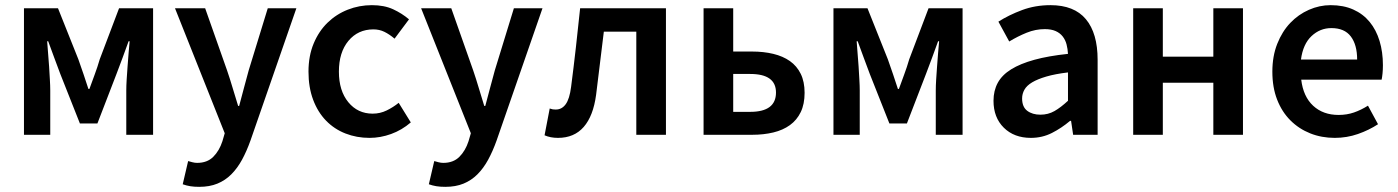

<svg xmlns="http://www.w3.org/2000/svg" viewBox="-20 -523 5423 745"><path d="M73 0V-491H205L284 -293Q295 -262 304.5 -234Q314 -206 323 -178H327Q337 -206 347.5 -234Q358 -262 367 -293L442 -491H574V0H470V-172Q470 -190 471.5 -214.5Q473 -239 475 -265.5Q477 -292 479 -317.5Q481 -343 483 -363H479Q468 -332 455.5 -298.5Q443 -265 432 -236L358 -44H290L214 -236Q203 -265 190.5 -299Q178 -333 167 -363H163Q164 -343 166.5 -317.5Q169 -292 170.5 -265.5Q172 -239 173.5 -214.5Q175 -190 175 -172V0Z M753 202Q733 202 718 199.5Q703 197 689 192L710 102Q717 104 726.5 106.5Q736 109 745 109Q784 109 807.5 85.5Q831 62 843 25L852 -6L659 -491H776L861 -250Q872 -218 882.5 -182.5Q893 -147 904 -112H908Q917 -146 926.5 -181.5Q936 -217 945 -250L1019 -491H1130L952 22Q937 64 919 97Q901 130 877.5 153.5Q854 177 823.5 189.5Q793 202 753 202Z M1414 12Q1364 12 1320.5 -5Q1277 -22 1245 -55Q1213 -88 1195 -136Q1177 -184 1177 -245Q1177 -306 1197 -354Q1217 -402 1251 -435Q1285 -468 1329.5 -485.5Q1374 -503 1423 -503Q1471 -503 1505.5 -487Q1540 -471 1567 -448L1511 -373Q1491 -390 1471.5 -399.5Q1452 -409 1429 -409Q1369 -409 1332 -364.5Q1295 -320 1295 -245Q1295 -171 1331.5 -126.5Q1368 -82 1426 -82Q1455 -82 1480.5 -94.5Q1506 -107 1527 -124L1574 -48Q1539 -18 1497.5 -3Q1456 12 1414 12Z M1708 202Q1688 202 1673 199.5Q1658 197 1644 192L1665 102Q1672 104 1681.5 106.5Q1691 109 1700 109Q1739 109 1762.5 85.5Q1786 62 1798 25L1807 -6L1614 -491H1731L1816 -250Q1827 -218 1837.5 -182.5Q1848 -147 1859 -112H1863Q1872 -146 1881.5 -181.5Q1891 -217 1900 -250L1974 -491H2085L1907 22Q1892 64 1874 97Q1856 130 1832.5 153.5Q1809 177 1778.5 189.5Q1748 202 1708 202Z M2145 12Q2116 12 2093 2L2113 -102Q2118 -100 2123.5 -99Q2129 -98 2137 -98Q2160 -98 2175 -118.5Q2190 -139 2196 -186Q2206 -263 2214.5 -338.5Q2223 -414 2231 -491H2564V0H2449V-400H2323Q2315 -339 2308 -277.5Q2301 -216 2293 -155Q2282 -73 2245 -30.5Q2208 12 2145 12Z M2710 0V-491H2825V-323H2899Q2943 -323 2980.5 -314Q3018 -305 3045 -286Q3072 -267 3087 -236.5Q3102 -206 3102 -163Q3102 -119 3087 -88Q3072 -57 3045 -37.5Q3018 -18 2980.5 -9Q2943 0 2899 0ZM2825 -89H2891Q2991 -89 2991 -164Q2991 -236 2891 -236H2825Z M3214 0V-491H3346L3425 -293Q3436 -262 3445.5 -234Q3455 -206 3464 -178H3468Q3478 -206 3488.5 -234Q3499 -262 3508 -293L3583 -491H3715V0H3611V-172Q3611 -190 3612.5 -214.5Q3614 -239 3616 -265.5Q3618 -292 3620 -317.5Q3622 -343 3624 -363H3620Q3609 -332 3596.5 -298.5Q3584 -265 3573 -236L3499 -44H3431L3355 -236Q3344 -265 3331.5 -299Q3319 -333 3308 -363H3304Q3305 -343 3307.5 -317.5Q3310 -292 3311.5 -265.5Q3313 -239 3314.5 -214.5Q3316 -190 3316 -172V0Z M3980 12Q3915 12 3875 -27.5Q3835 -67 3835 -132Q3835 -171 3851.5 -201.5Q3868 -232 3903.5 -254Q3939 -276 3993.5 -291Q4048 -306 4124 -314Q4123 -333 4118.5 -350.5Q4114 -368 4103.5 -381.5Q4093 -395 4076 -402.5Q4059 -410 4034 -410Q3998 -410 3963.5 -396Q3929 -382 3896 -362L3854 -439Q3895 -465 3946 -484Q3997 -503 4056 -503Q4148 -503 4193.5 -448.5Q4239 -394 4239 -291V0H4144L4136 -54H4132Q4099 -26 4061.5 -7Q4024 12 3980 12ZM4017 -78Q4047 -78 4071.5 -92Q4096 -106 4124 -132V-242Q4074 -236 4040 -226Q4006 -216 3985 -203.5Q3964 -191 3955 -175Q3946 -159 3946 -141Q3946 -108 3966 -93Q3986 -78 4017 -78Z M4377 0V-491H4492V-303H4688V-491H4803V0H4688V-202H4492V0Z M5159 12Q5108 12 5064 -5.5Q5020 -23 4987 -56Q4954 -89 4935.5 -136.5Q4917 -184 4917 -245Q4917 -305 4936 -353Q4955 -401 4986.5 -434Q5018 -467 5059 -485Q5100 -503 5143 -503Q5193 -503 5231 -486Q5269 -469 5294.5 -438Q5320 -407 5333 -364Q5346 -321 5346 -270Q5346 -253 5344.5 -238Q5343 -223 5341 -214H5029Q5037 -148 5075.5 -112.5Q5114 -77 5174 -77Q5206 -77 5233.5 -86.5Q5261 -96 5288 -113L5327 -41Q5292 -18 5249 -3Q5206 12 5159 12ZM5028 -292H5246Q5246 -349 5221.5 -381.5Q5197 -414 5146 -414Q5102 -414 5069 -383Q5036 -352 5028 -292Z"/></svg>

Font: Processing Sans Pro Semibold
Style: Regular
Weight: 600
Designer: Paul D. Hunt
Foundry: Adobe Systems Incorporated
Version: Version 2.020;PS 2.000;hotconv 1.0.86;makeotf.lib2.5.63406